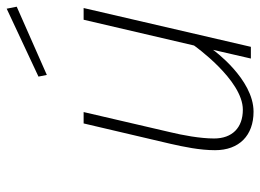

<svg xmlns="http://www.w3.org/2000/svg" viewBox="-122 -648 778 574"><g transform="rotate(-90 267.0 -361.0)"><path d="M534 -700 528 -730 325 -635 330 -610ZM418 -170C418 -170 315 -24 226 -24C172 -24 140 -56 140 -110C140 -152 150 -205 159 -242L219 -500H185L124 -240C115 -200 105 -153 105 -107C105 -35 149 8 220 8C318 8 405 -113 405 -113L379 0H414L530 -500H495Z"/></g></svg>

Font: RazerF5 Thin
Style: Italic
Weight: 250
Foundry: Razer Inc.
Version: Version 2